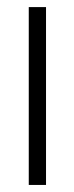

<svg xmlns="http://www.w3.org/2000/svg" viewBox="-20 -524 210 544"><path d="M61.5 0V-503.9H110.4V0Z"/></svg>

Font: Post No Bills Colombo
Style: Regular
Weight: 400
Designer: Kosala Senevirathne, Siva Puranthara, Lasantha Premarathna, Tharique Azeez
Foundry: Mooniak
Version: Version 1.220 ; ttfautohint (v1.6)